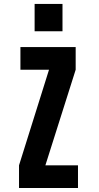

<svg xmlns="http://www.w3.org/2000/svg" viewBox="-20 -934 490 954"><path d="M74.5 0V-112.5L223.5 -587.5H81.5V-700H356V-587.5L205.5 -112.5H367.5V0ZM152 -914.5H290.5V-778.5H152Z"/></svg>

Font: Trispace Condensed SemiBold
Style: Regular
Weight: 600
Width: 3
Designer: Tyler Finck
Foundry: Etcetera Type Company
Version: Version 1.210; ttfautohint (v1.8.3)